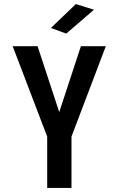

<svg xmlns="http://www.w3.org/2000/svg" viewBox="-20 -928 590 948"><path d="M213 0V-253.5L42.5 -700H165.5L272.5 -374.5L379.5 -700H502.5L333 -253.5V0ZM307 -762 231.5 -790 354.5 -908 444 -880Z"/></svg>

Font: Trispace SemiCondensed Medium
Style: Regular
Weight: 500
Width: 4
Designer: Tyler Finck
Foundry: Etcetera Type Company
Version: Version 1.210; ttfautohint (v1.8.3)